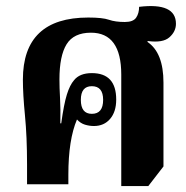

<svg xmlns="http://www.w3.org/2000/svg" viewBox="-20 -620 626 646"><path d="M530 -60V-342Q530 -443 476 -479L477 -482Q528 -475 550 -494.5Q572 -514 572 -540Q572 -612 448 -597Q448 -575 438 -560.5Q428 -546 400 -546Q368 -546 346.5 -553.5Q325 -561 277 -561Q57 -561 57 -352Q57 -303 64 -231.5Q71 -160 71 -67V0H210V-32Q210 -150 239 -218Q251 -205 266 -200.5Q281 -196 296 -196Q330 -196 350.5 -220Q371 -244 371 -285Q371 -374 289 -374Q248 -374 229 -350Q215 -334 205 -302Q195 -270 186 -205H183Q184 -253 182 -289.5Q180 -326 180 -353Q180 -432 204 -471Q228 -510 286 -510Q388 -510 388 -369V6H479ZM289 -237Q252 -237 252 -284Q252 -330 289 -330Q327 -330 327 -284Q327 -237 289 -237Z"/></svg>

Font: Noto Serif Thai Condensed Extra
Style: Regular
Weight: 800
Width: 3
Designer: Monotype Design Team
Foundry: Monotype Imaging Inc.
Version: Version 1.901